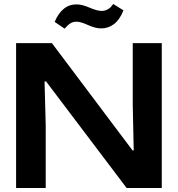

<svg xmlns="http://www.w3.org/2000/svg" viewBox="-20 -946 896 966"><path d="M61 0V-729H241.2L647 -189H652.8L647.9 -418V-729H793.9V0H617.2L211.9 -536.1H204.1L210 -315.9V0ZM254.9 -835.9Q293.5 -925.8 367.2 -923.8Q392.6 -923.8 430.7 -907.5Q468.8 -891.1 491.2 -891.1Q506.3 -891.1 518.6 -897.2Q530.8 -903.3 536.4 -909.4Q542 -915.5 549.8 -925.8L601.1 -894Q582.5 -846.7 553 -824.5Q523.4 -802.2 487.8 -803.2Q459.5 -803.2 422.6 -820.1Q385.7 -836.9 365.2 -836.9Q346.7 -836.9 333.3 -828.1Q319.8 -819.3 305.2 -801.8Z"/></svg>

Font: Lumene Sans Expanded
Style: Bold
Weight: 600
Width: 7
Designer: Deni Anggara
Version: Version 1.003;Glyphs 3.1.2 (3151)